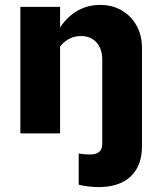

<svg xmlns="http://www.w3.org/2000/svg" viewBox="-20 -544 658 783"><path d="M381 219Q361 219 337.5 216Q314 213 301 209V82Q312 84 322.5 85Q333 86 347 86Q373 86 385 75Q397 64 397 42V-301Q397 -345 373.5 -371Q350 -397 311 -397Q285 -397 263.5 -386.5Q242 -376 225 -354V0H63V-516H225V-432Q255 -477 296.5 -500.5Q338 -524 388 -524Q438 -524 476.5 -501.5Q515 -479 537 -439.5Q559 -400 559 -348V52Q559 132 513 175.5Q467 219 381 219Z"/></svg>

Font: Red Hat Text VF
Style: Regular
Weight: 300
Designer: Pentagram, MCKL
Foundry: Pentagram, MCKL
Version: Version 1.023